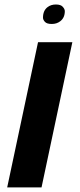

<svg xmlns="http://www.w3.org/2000/svg" viewBox="-20 -813 345 833"><path d="M186.5 -782.2Q201.2 -793.5 222.4 -793.5Q243.7 -793.5 252.4 -783.4Q261.2 -773.4 261.2 -764.6Q261.2 -735.8 241.2 -720.7Q226.1 -709 204.6 -709Q183.1 -709 174.8 -718.3Q166.5 -727.5 166.5 -736.3Q166.5 -767.1 186.5 -782.2ZM11.2 0 145 -629.9H293.9L160.2 0Z"/></svg>

Font: Open Sans Hebrew
Style: Bold Italic
Weight: 700
Italic angle: -12°
Foundry: Ascender Corporation, Yanek Iontef
Version: Version 2.001;PS 002.001;hotconv 1.0.70;makeotf.lib2.5.58329